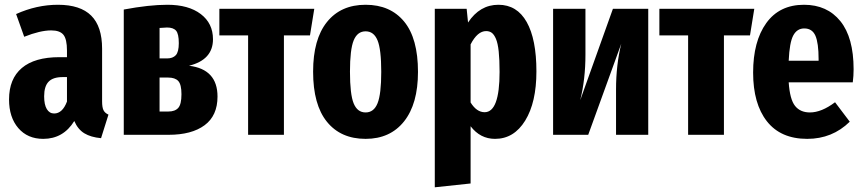

<svg xmlns="http://www.w3.org/2000/svg" viewBox="-20 -568 3637 809"><path d="M410.2 -141.1Q410.2 -115.7 416 -103.8Q421.9 -91.8 437 -85L405.8 14.2Q362.8 10.3 335.4 -6.3Q308.1 -22.9 293 -58.1Q246.6 17.1 162.1 17.1Q96.2 17.1 57.1 -28.3Q18.1 -73.7 18.1 -148.9Q18.1 -235.8 72 -281.5Q126 -327.1 230 -327.1H262.2V-355Q262.2 -402.8 247.3 -421.4Q232.4 -439.9 195.8 -439.9Q149.4 -439.9 82 -413.1L47.9 -508.8Q134.3 -547.9 224.1 -547.9Q318.4 -547.9 364.3 -502.2Q410.2 -456.5 410.2 -362.8ZM208 -89.8Q243.2 -89.8 262.2 -140.1V-243.2H244.1Q203.1 -243.2 184.6 -223.6Q166 -204.1 166 -162.1Q166 -127 177.2 -108.4Q188.5 -89.8 208 -89.8Z M776.4 -291Q896.5 -276.4 896.5 -161.1Q896.5 -80.6 842 -40.3Q787.6 0 690.4 0H501.5V-527.8Q608.4 -547.9 685.5 -547.9Q774.4 -547.9 825.9 -508.8Q877.4 -469.7 877.4 -402.8Q877.4 -315.9 776.4 -291ZM683.6 -452.1Q674.8 -452.1 652.3 -450.2V-321.8H683.6Q708 -321.8 720.7 -335.4Q733.4 -349.1 733.4 -386.2Q733.4 -425.3 721.9 -438.7Q710.4 -452.1 683.6 -452.1ZM689.5 -98.1Q717.3 -98.1 731 -113.3Q744.6 -128.4 744.6 -170.9Q744.6 -211.9 731.2 -226.6Q717.8 -241.2 688.5 -241.2H652.3V-98.1Z M1304.2 -530.8 1286.1 -418.9H1176.3V0H1025.4V-418.9H904.3V-530.8Z M1520.5 -547.9Q1624.5 -547.9 1682.9 -477.1Q1741.2 -406.2 1741.2 -265.1Q1741.2 -130.4 1682.6 -56.6Q1624 17.1 1520.5 17.1Q1416 17.1 1357.7 -54.7Q1299.3 -126.5 1299.3 -266.1Q1299.3 -402.8 1357.7 -475.3Q1416 -547.9 1520.5 -547.9ZM1454.6 -266.1Q1454.6 -170.4 1470.2 -132.3Q1485.8 -94.2 1520.5 -94.2Q1555.2 -94.2 1570.8 -132.8Q1586.4 -171.4 1586.4 -265.1Q1586.4 -359.9 1570.8 -397.9Q1555.2 -436 1520.5 -436Q1485.8 -436 1470.2 -397.7Q1454.6 -359.4 1454.6 -266.1Z M2080.1 -547.9Q2158.2 -547.9 2199.2 -475.3Q2240.2 -402.8 2240.2 -267.1Q2240.2 -136.7 2192.9 -59.8Q2145.5 17.1 2065.9 17.1Q2003.4 17.1 1962.9 -36.1V205.1L1812 221.2V-530.8H1946.3L1952.1 -473.1Q2001.5 -547.9 2080.1 -547.9ZM2022 -95.2Q2085 -95.2 2085 -265.1Q2085 -316.9 2081.3 -351.3Q2077.6 -385.7 2069.8 -404.1Q2062 -422.4 2052.2 -429.7Q2042.5 -437 2028.3 -437Q1991.7 -437 1962.9 -380.9V-136.2Q1988.3 -95.2 2022 -95.2Z M2711.4 -530.8V0H2575.7V-190.9Q2575.7 -293.9 2597.7 -383.8L2458.5 0H2310.5V-530.8H2446.8V-337.9Q2446.8 -233.9 2424.8 -146L2562.5 -530.8Z M3158.2 -530.8 3140.1 -418.9H3030.3V0H2879.4V-418.9H2758.3V-530.8Z M3576.7 -275.9Q3576.7 -247.6 3573.2 -221.2H3303.2Q3308.1 -148.9 3330.1 -121.6Q3352.1 -94.2 3392.6 -94.2Q3441.4 -94.2 3498.5 -137.2L3560.5 -55.2Q3486.8 17.1 3381.3 17.1Q3269.5 17.1 3211.4 -56.9Q3153.3 -130.9 3153.3 -262.2Q3153.3 -393.6 3208.7 -470.7Q3264.2 -547.9 3367.7 -547.9Q3465.3 -547.9 3521 -478.8Q3576.7 -409.7 3576.7 -275.9ZM3429.2 -312V-318.8Q3429.2 -386.7 3415.8 -417.5Q3402.3 -448.2 3368.7 -448.2Q3338.4 -448.2 3322.5 -418.7Q3306.6 -389.2 3303.2 -312Z"/></svg>

Font: Fira Sans Compressed
Style: Bold
Weight: 700
Width: 1
Designer: Carrois Corporate & Edenspiekermann AG
Foundry: Carrois Corporate GbR & Edenspiekermann AG
Version: Version 4.203;PS 004.203;hotconv 1.0.88;makeotf.lib2.5.64775